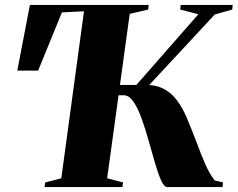

<svg xmlns="http://www.w3.org/2000/svg" viewBox="-20 -763 969 783"><path d="M161.5 0 164.5 -19 230 -36 322.5 -717 232.5 -712.5 135.5 -475H50.5L102 -743H586.5L584.5 -724L509 -706.5L417 -36L482 -19L479 0ZM662.5 0Q649.5 0 637.2 -27Q625 -54 612.5 -96.8Q600 -139.5 586.8 -187.2Q573.5 -235 558.2 -277.8Q543 -320.5 524.8 -347.5Q506.5 -374.5 484.5 -374.5H382.5L387 -416.5H536L789 -705L715 -724L717 -743H929L927 -724L856 -704L545 -369.5L555.5 -416.5Q607 -419.5 641.2 -403.8Q675.5 -388 699.8 -356.5Q724 -325 743.2 -279.2Q762.5 -233.5 784 -176.5Q792 -155 800.2 -134Q808.5 -113 817 -93.8Q825.5 -74.5 835.2 -57.5Q845 -40.5 856 -27L889.5 -19L887.5 0Z"/></svg>

Font: Merriweather 144pt Black
Style: Italic
Weight: 900
Italic angle: -7.8°
Version: Version 2.101